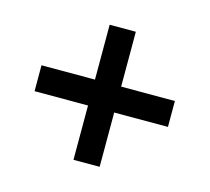

<svg xmlns="http://www.w3.org/2000/svg" viewBox="-78 -686 727 666"><g transform="rotate(15 286.0 -353.5)"><path d="M332 -399H525V-306H332V-111H238V-306H46V-399H238V-596H332Z"/></g></svg>

Font: Noto Sans Ethiopic SemiBold
Style: Regular
Weight: 600
Designer: Monotype Design Team
Foundry: Monotype Imaging Inc.
Version: Version 2.102; ttfautohint (v1.8.4.7-5d5b)